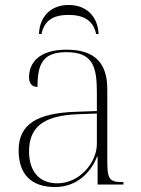

<svg xmlns="http://www.w3.org/2000/svg" viewBox="-20 -743 567 773"><path d="M137 -606H147C158 -660 194 -683 256 -683C317 -683 356 -660 367 -606H377C374 -673 332 -723 256 -723C182 -723 139 -673 137 -606ZM202 10C294 10 349 -55 371 -113H373V0H477V-10H471C419 -10 412 -25 412 -94V-383C412 -485 366 -543 248 -543C137 -543 97 -490 97 -432C97 -408 108 -393 131 -393C131 -487 153 -533 248 -533C354 -533 370 -474 370 -371V-296L287 -293C131 -288 55 -244 55 -138C55 -40 107 10 202 10ZM211 -5C133 -5 97 -59 97 -133C97 -225 147 -277 290 -283L370 -286V-164C370 -88 300 -5 211 -5Z"/></svg>

Font: Noto Serif Display ExtraLight
Style: Regular
Weight: 200
Designer: Monotype Design Team
Foundry: Monotype Imaging Inc.
Version: Version 2.009